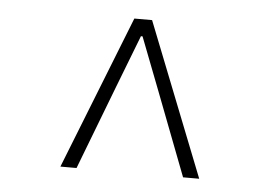

<svg xmlns="http://www.w3.org/2000/svg" viewBox="-37 -717 674 474"><g transform="rotate(5 300.0 -480.0)"><path d="M128 -290 278 -670H322L472 -290H432L353 -496L302 -628H298L247 -496L168 -290Z"/></g></svg>

Font: Source Code Pro Light
Style: Italic
Weight: 300
Italic angle: -11°
Monospace: yes
Designer: Paul D. Hunt, Teo Tuominen
Foundry: Adobe Systems Incorporated
Version: Version 1.050;PS 1.000;hotconv 16.6.51;makeotf.lib2.5.65220